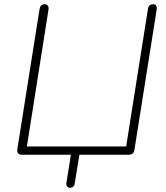

<svg xmlns="http://www.w3.org/2000/svg" viewBox="-20 -731 786 907"><path d="M294 131 315 0H84Q71 0 65.5 -7Q60 -14 62 -27L167 -689Q169 -700 175 -705.5Q181 -711 191 -711Q201 -711 206 -704Q211 -697 209 -685L107 -39H576L679 -689Q682 -711 703 -711Q713 -711 717.5 -704.5Q722 -698 720 -685L615 -23Q613 -11 606 -5.5Q599 0 588 0H355L333 135Q332 145 326 150.5Q320 156 310 156Q301 156 296.5 149Q292 142 294 131Z"/></svg>

Font: SN Pro Thin
Style: Italic
Weight: 200
Italic angle: -9°
Designer: Tobias Whetton
Foundry: Supernotes
Version: Version 1.003;Glyphs 3.3 (3324)